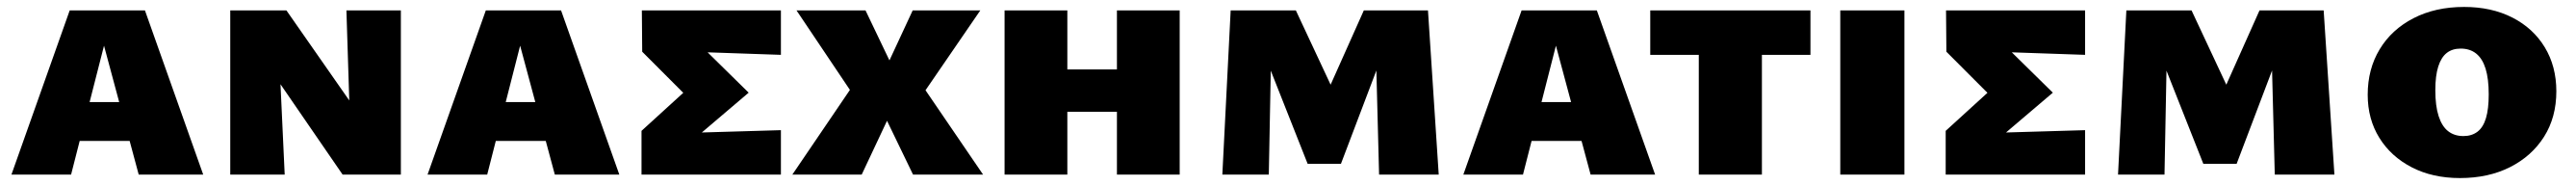

<svg xmlns="http://www.w3.org/2000/svg" viewBox="-20 -503 7430 533"><path d="M13 0 181 -473H398L566 0H380L262 -438H297L185 0ZM124 -97 165 -209H401L450 -97Z M644 0V-473H779L801 0ZM1032 0H968L712 -372V-473H806L1024 -161ZM1136 -473V0H994L979 -473Z M1213 0 1381 -473H1598L1766 0H1580L1462 -438H1497L1385 0ZM1324 -97 1365 -209H1601L1650 -97Z M1830 0V-126L2008 -288L2005 -181L1832 -354L1831 -473H2232V-345L1999 -353L1971 -401L2139 -236L1960 -84L1959 -120L2232 -128V0Z M2265 0 2431 -244 2277 -473H2476L2545 -329L2612 -473H2807L2649 -243L2815 0H2613L2538 -155L2465 0Z M3201 0V-473H3382V0ZM2877 0V-473H3058V0ZM2949 -181V-303H3308V-181Z M3957 0 3947 -384 3988 -402 3847 -31H3751L3591 -435L3644 -473H3717L3851 -187H3785L3913 -473H4098L4129 0ZM3505 0 3529 -473H3648L3639 0Z M4200 0 4368 -473H4585L4753 0H4567L4449 -438H4484L4372 0ZM4311 -97 4352 -209H4588L4637 -97Z M4879 0V-473H5061V0ZM4739 -345V-473H5201V-345Z M5287 0V-473H5472V0Z M5591 0V-126L5769 -288L5766 -181L5593 -354L5592 -473H5993V-345L5760 -353L5732 -401L5900 -236L5721 -84L5720 -120L5993 -128V0Z M6540 0 6530 -384 6571 -402 6430 -31H6334L6174 -435L6227 -473H6300L6434 -187H6368L6496 -473H6681L6712 0ZM6088 0 6112 -473H6231L6222 0Z M7074 10Q6995 10 6935 -21Q6875 -52 6841.5 -106Q6808 -160 6808 -230Q6808 -304 6842.5 -361Q6877 -418 6940 -450.5Q7003 -483 7086 -483Q7165 -483 7225 -452.5Q7285 -422 7318.5 -367Q7352 -312 7352 -240Q7352 -165 7316.5 -109Q7281 -53 7218.5 -21.5Q7156 10 7074 10ZM7084 -111Q7108 -111 7124.5 -123.5Q7141 -136 7149 -162.5Q7157 -189 7157 -231Q7157 -276 7148 -305Q7139 -334 7121 -348.5Q7103 -363 7076 -363Q7052 -363 7036 -350.5Q7020 -338 7011.5 -311.5Q7003 -285 7003 -243Q7003 -198 7012.5 -168.5Q7022 -139 7040 -125Q7058 -111 7084 -111Z"/></svg>

Font: Ysabeau SC Black
Style: Regular
Weight: 900
Designer: Christian Thalmann (Catharsis Fonts)
Version: Version 2.001;gftools[0.9.30]; featfreeze: smcp